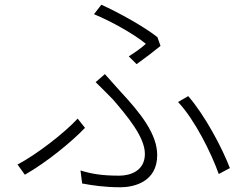

<svg xmlns="http://www.w3.org/2000/svg" viewBox="-20 -777 1040 811"><path d="M557 -506C592 -531 635 -564 658 -583L645 -620C591 -663 480 -725 408 -757L377 -717C455 -685 550 -630 596 -592C581 -577 551 -556 524 -539ZM327 -2C370 6 421 14 489 14C543 14 644 -7 644 -122C644 -210 575 -298 490 -389C467 -414 444 -441 423 -464L384 -430C408 -406 437 -378 457 -357C516 -288 592 -199 592 -127C592 -53 527 -35 484 -35C413 -35 368 -42 320 -57ZM951 -67C919 -151 847 -288 775 -371L732 -346C801 -274 872 -132 904 -42ZM308 -276C252 -215 134 -124 54 -82L85 -39C175 -90 282 -177 339 -237Z"/></svg>

Font: Spoqa Han Sans Neo Light
Style: Regular
Weight: 300
Designer: [Spoqa Han Sans Neo] Dong-huui Kim ___ Younghwa Kang ___ Yujin Lee ___ [Noto Sans] Ryoko NISHIZUKA ____ (kana & ideograp
Foundry: Spoqa (http://www.spoqa-han-sans.com)
Version: Version 1.100;hotconv 1.0.109;makeotfexe 2.5.65596